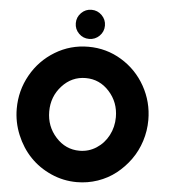

<svg xmlns="http://www.w3.org/2000/svg" viewBox="-67 -1133 1065 1208"><g transform="rotate(5 465.0 -529.0)"><path d="M397 -916Q370.1 -942.9 370.1 -981Q370.1 -1019 397 -1046.1Q423.8 -1073.2 461.9 -1073.2Q500 -1073.2 527.1 -1046.1Q554.2 -1019 554.2 -981Q554.2 -942.9 527.1 -916Q500 -889.2 461.9 -889.2Q423.8 -889.2 397 -916ZM46.9 -413.1Q46.9 -527.3 102.1 -625.5Q157.2 -723.6 253.2 -781.7Q349.1 -839.8 462.9 -839.8Q576.7 -839.8 672.4 -781.7Q768.1 -723.6 823 -625.5Q877.9 -527.3 877.9 -413.1Q877.9 -344.7 857.2 -279.8Q836.4 -214.8 798.3 -161.9Q760.3 -108.9 709.5 -68.8Q658.7 -28.8 595 -6.8Q531.2 15.1 462.9 15.1Q377.9 15.1 300.5 -19.3Q223.1 -53.7 167.7 -111.6Q112.3 -169.4 79.6 -248.5Q46.9 -327.6 46.9 -413.1ZM462.9 -183.1Q521 -183.1 569.3 -214.4Q617.7 -245.6 645.3 -298.3Q672.9 -351.1 672.9 -413.1Q672.9 -507.3 611.8 -574.7Q550.8 -642.1 462.9 -642.1Q375 -642.1 313.5 -574.7Q252 -507.3 252 -413.1Q252 -318.8 313.5 -251Q375 -183.1 462.9 -183.1Z"/></g></svg>

Font: Hussar Preview
Style: Bold
Weight: 700
Foundry: Cannot Into Space Fonts, PlusOne Fonts
Version: Version 2.29RC2 "Millennial"